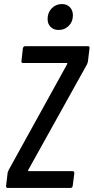

<svg xmlns="http://www.w3.org/2000/svg" viewBox="-20 -928 462 948"><path d="M10 -10 18 -77Q20 -83 23 -89L312 -612Q313 -614 312 -615.5Q311 -617 310 -617H94Q84 -617 86 -627L93 -690Q94 -694 97 -697Q100 -700 104 -700H414Q424 -700 422 -690L414 -623Q414 -621 410 -611L119 -88Q118 -86 119 -84.5Q120 -83 122 -83H338Q347 -83 347 -73L339 -10Q337 0 328 0H18Q14 0 11.5 -3Q9 -6 10 -10ZM215 -834Q215 -866 235.5 -887Q256 -908 286 -908Q310 -908 325 -892.5Q340 -877 340 -852Q340 -821 319.5 -800.5Q299 -780 270 -780Q245 -780 230 -795Q215 -810 215 -834Z"/></svg>

Font: Barlow Condensed Medium
Style: Italic
Weight: 500
Width: 3
Italic angle: -7°
Designer: Jeremy Tribby
Foundry: Tribby Type
Version: Version 1.408